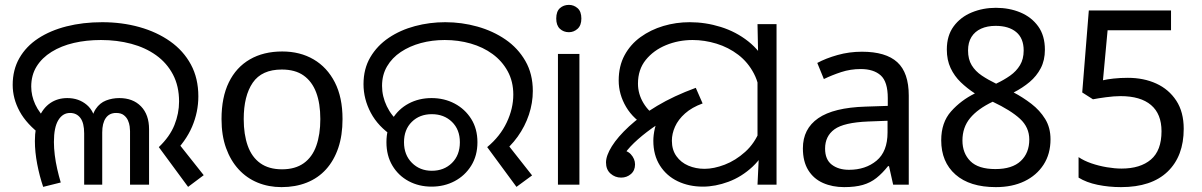

<svg xmlns="http://www.w3.org/2000/svg" viewBox="-20 -757 4928 787"><path d="M631 -154Q676 -197 695 -244.5Q714 -292 714 -341Q714 -404 689 -451.5Q664 -499 620 -530.5Q576 -562 518 -577.5Q460 -593 394 -593Q334 -593 282.5 -581Q231 -569 191.5 -544.5Q152 -520 130 -484.5Q108 -449 108 -402Q108 -365 124.5 -329Q141 -293 178 -258L152 -201Q89 -248 60.5 -300.5Q32 -353 32 -409Q32 -471 59.5 -519Q87 -567 136.5 -599.5Q186 -632 253 -649Q320 -666 399 -666Q480 -666 551.5 -646Q623 -626 677.5 -587.5Q732 -549 762.5 -492.5Q793 -436 793 -362Q793 -298 767.5 -238Q742 -178 686 -123L700 -184L815 -39L751 9ZM157 9Q142 -35 132.5 -84.5Q123 -134 123 -179Q123 -235 139.5 -274.5Q156 -314 186 -334.5Q216 -355 256 -355Q303 -355 336 -327Q369 -299 374 -243H352Q356 -286 372.5 -310.5Q389 -335 414.5 -345Q440 -355 469 -355Q525 -355 558 -321Q591 -287 591 -227V0H513V-220Q513 -227 511.5 -239Q510 -251 504.5 -263.5Q499 -276 487.5 -285Q476 -294 456 -294Q428 -294 413.5 -273Q399 -252 399 -214V0H325V-210Q325 -253 309.5 -273.5Q294 -294 267 -294Q237 -294 219 -264.5Q201 -235 201 -175Q201 -150 204.5 -121.5Q208 -93 214.5 -64.5Q221 -36 229 -9L157 9Z M1384 -269Q1384 -202 1366.5 -150.5Q1349 -99 1316.5 -63Q1284 -27 1237.5 -8.5Q1191 10 1134 10Q1081 10 1036 -8.5Q991 -27 958 -63Q925 -99 906.5 -150.5Q888 -202 888 -269Q888 -358 918 -419.5Q948 -481 1004 -513.5Q1060 -546 1137 -546Q1210 -546 1265.5 -513.5Q1321 -481 1352.5 -419.5Q1384 -358 1384 -269ZM979 -269Q979 -206 995.5 -159.5Q1012 -113 1047 -88Q1082 -63 1136 -63Q1190 -63 1225 -88Q1260 -113 1276.5 -159.5Q1293 -206 1293 -269Q1293 -333 1276 -378Q1259 -423 1224.5 -447.5Q1190 -472 1135 -472Q1053 -472 1016 -418Q979 -364 979 -269Z M1977 -154Q2030 -198 2057 -255Q2084 -312 2084 -369Q2084 -423 2061 -465Q2038 -507 1999 -535.5Q1960 -564 1909.5 -578.5Q1859 -593 1803 -593Q1751 -593 1705 -580.5Q1659 -568 1623 -544Q1587 -520 1566.5 -485Q1546 -450 1546 -405Q1546 -362 1565.5 -321.5Q1585 -281 1619 -254L1591 -198Q1530 -238 1500 -294.5Q1470 -351 1470 -412Q1470 -475 1498 -522.5Q1526 -570 1573.5 -602Q1621 -634 1681 -650Q1741 -666 1805 -666Q1873 -666 1937 -648Q2001 -630 2052 -595Q2103 -560 2133.5 -507Q2164 -454 2164 -384Q2164 -335 2148 -287Q2132 -239 2102 -197Q2072 -155 2030 -123L2046 -184L2161 -38L2097 9ZM1749 8Q1697 8 1655 -14.5Q1613 -37 1588.5 -78Q1564 -119 1564 -174Q1564 -229 1588.5 -269.5Q1613 -310 1655 -332.5Q1697 -355 1749 -355Q1801 -355 1843.5 -332.5Q1886 -310 1911.5 -269.5Q1937 -229 1937 -174Q1937 -119 1911.5 -78Q1886 -37 1843.5 -14.5Q1801 8 1749 8ZM1750 -57Q1800 -57 1832.5 -89Q1865 -121 1865 -174Q1865 -226 1832.5 -257.5Q1800 -289 1750 -289Q1700 -289 1668 -257.5Q1636 -226 1636 -174Q1636 -122 1668.5 -89.5Q1701 -57 1750 -57Z M2355 -536V0H2267V-536ZM2312 -737Q2332 -737 2347.5 -723.5Q2363 -710 2363 -681Q2363 -653 2347.5 -639Q2332 -625 2312 -625Q2290 -625 2275 -639Q2260 -653 2260 -681Q2260 -710 2275 -723.5Q2290 -737 2312 -737Z M2861 8Q2804 8 2758 -14Q2712 -36 2685 -78.5Q2658 -121 2658 -180Q2658 -203 2664 -230Q2670 -257 2687.5 -285.5Q2705 -314 2739 -340Q2773 -366 2828 -386L2849 -336Q2806 -321 2760 -297Q2714 -273 2671.5 -244.5Q2629 -216 2595 -186Q2561 -156 2541 -128Q2521 -100 2521 -78L2507 -144Q2548 -144 2565.5 -125Q2583 -106 2583 -83Q2583 -58 2566 -43.5Q2549 -29 2526 -29Q2501 -29 2482.5 -45.5Q2464 -62 2464 -91Q2464 -119 2488 -157.5Q2512 -196 2558.5 -239Q2605 -282 2673.5 -323Q2742 -364 2832 -397L2860 -333Q2816 -317 2788 -292Q2760 -267 2747 -238Q2734 -209 2734 -180Q2734 -143 2752.5 -117Q2771 -91 2801.5 -78Q2832 -65 2868 -65Q2906 -65 2950.5 -82Q2995 -99 3034.5 -134.5Q3074 -170 3095 -224L3134 -180Q3110 -116 3065 -74Q3020 -32 2966 -12Q2912 8 2861 8ZM2637 -234Q2577 -267 2546.5 -318.5Q2516 -370 2516 -427Q2516 -486 2540 -530.5Q2564 -575 2605.5 -605Q2647 -635 2699 -650.5Q2751 -666 2807 -666Q2872 -666 2934.5 -646.5Q2997 -627 3047 -587.5Q3097 -548 3126.5 -488Q3156 -428 3156 -347L3095 -345Q3095 -408 3070.5 -455Q3046 -502 3006 -532.5Q2966 -563 2917 -578Q2868 -593 2819 -593Q2761 -593 2710 -572Q2659 -551 2627 -511.5Q2595 -472 2595 -414Q2595 -372 2617.5 -334.5Q2640 -297 2680 -273L2637 -234ZM3090 -106 3085 -144V-471L3088 -511L3085 -658H3163V0H3085Z M3513 -545Q3611 -545 3658 -502Q3705 -459 3705 -365V0H3641L3624 -76H3620Q3597 -47 3572.5 -27.5Q3548 -8 3516.5 1Q3485 10 3440 10Q3392 10 3353.5 -7Q3315 -24 3293 -59.5Q3271 -95 3271 -149Q3271 -229 3334 -272.5Q3397 -316 3528 -320L3619 -323V-355Q3619 -422 3590 -448Q3561 -474 3508 -474Q3466 -474 3428 -461.5Q3390 -449 3357 -433L3330 -499Q3365 -518 3413 -531.5Q3461 -545 3513 -545ZM3539 -259Q3439 -255 3400.5 -227Q3362 -199 3362 -148Q3362 -103 3389.5 -82Q3417 -61 3460 -61Q3528 -61 3573 -98.5Q3618 -136 3618 -214V-262Z M4062 10Q3955 10 3896.5 -41.5Q3838 -93 3838 -182Q3838 -255 3878.5 -300.5Q3919 -346 3976 -374Q3944 -395 3918 -420Q3892 -445 3876.5 -478Q3861 -511 3861 -554Q3861 -611 3889 -649Q3917 -687 3963 -706Q4009 -725 4062 -725Q4117 -725 4162.5 -706Q4208 -687 4235.5 -649Q4263 -611 4263 -553Q4263 -510 4246 -477.5Q4229 -445 4200.5 -421Q4172 -397 4135 -378Q4173 -358 4207.5 -331.5Q4242 -305 4264 -269.5Q4286 -234 4286 -186Q4286 -126 4257.5 -82Q4229 -38 4179 -14Q4129 10 4062 10ZM4060 -64Q4129 -64 4164 -97Q4199 -130 4199 -185Q4199 -235 4161 -270Q4123 -305 4049 -340Q3988 -311 3956.5 -273Q3925 -235 3925 -181Q3925 -129 3957.5 -96.5Q3990 -64 4060 -64ZM4063 -414Q4095 -429 4120.5 -447Q4146 -465 4161 -490Q4176 -515 4176 -550Q4176 -600 4145.5 -625.5Q4115 -651 4061 -651Q4027 -651 4001.5 -639.5Q3976 -628 3962 -605.5Q3948 -583 3948 -550Q3948 -514 3963 -489.5Q3978 -465 4004 -447.5Q4030 -430 4063 -414Z M4575 10Q4525 10 4479 0.5Q4433 -9 4401 -29V-113Q4423 -98 4453.5 -87.5Q4484 -77 4517 -71.5Q4550 -66 4577 -66Q4654 -66 4697.5 -103Q4741 -140 4741 -219Q4741 -290 4698 -326.5Q4655 -363 4573 -363Q4547 -363 4513.5 -358.5Q4480 -354 4460 -350L4416 -378L4443 -714H4780V-633H4520L4501 -428Q4517 -432 4544.5 -435Q4572 -438 4603 -438Q4668 -438 4719.5 -414.5Q4771 -391 4801.5 -344.5Q4832 -298 4832 -229Q4832 -117 4766 -53.5Q4700 10 4575 10Z"/></svg>

Font: loriya85
Style: Book
Weight: 400
Designer: Jelle Bosma - Monotype Design Team
Foundry: Monotype Imaging Inc.
Version: Version 2.003